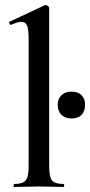

<svg xmlns="http://www.w3.org/2000/svg" viewBox="-20 -745 359 765"><path d="M37 0Q34 0 34 -6Q34 -12 37 -12Q70 -12 82 -26Q94 -40 94 -81V-592Q94 -627 88 -642.5Q82 -658 65 -658Q51 -658 24 -646Q21 -645 18 -651Q15 -657 17 -658L158 -724Q160 -725 162 -725Q166 -725 171 -721Q176 -717 176 -714V-81Q176 -40 187.5 -26Q199 -12 233 -12Q236 -12 236 -6Q236 0 233 0Q214 0 188.5 -1Q163 -2 135 -2Q107 -2 81.5 -1Q56 0 37 0ZM265 -273Q240 -273 225 -287.5Q210 -302 210 -328Q210 -351 225 -365.5Q240 -380 265 -380Q291 -380 305 -365.5Q319 -351 319 -328Q319 -302 305 -287.5Q291 -273 265 -273Z"/></svg>

Font: Cormorant SemiBold
Style: Regular
Weight: 600
Designer: Christian Thalmann (Catharsis Fonts)
Foundry: Catharsis Fonts
Version: Version 4.000